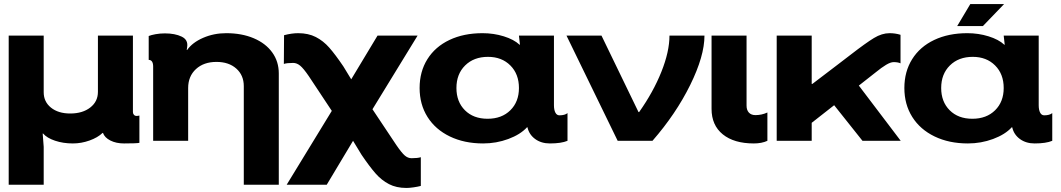

<svg xmlns="http://www.w3.org/2000/svg" viewBox="-20 -696 5244 949"><path d="M23 -520H196V-240Q196 -193 232 -164Q268 -135 327 -135Q388 -135 426 -164.5Q464 -194 464 -242V-520H637V-142Q637 -134 642 -128.5Q647 -123 655 -123Q663 -123 669 -125V10Q656 13 593 13Q554 13 525.5 -1.5Q497 -16 489 -39H487Q463 -16 422.5 -1.5Q382 13 340 13Q292 13 252 -0.5Q212 -14 193 -36H191L196 30V217H23Z M737 0V-367Q737 -383 731.5 -391.5Q726 -400 715 -400V-518Q727 -523 749 -527Q771 -531 795 -531Q845 -531 878 -515Q911 -499 905 -463L903 -449H905Q931 -486 984 -509Q1037 -532 1098 -532Q1175 -532 1234 -507Q1293 -482 1325.5 -437Q1358 -392 1358 -333V217H1185V-270Q1185 -324 1148 -357Q1111 -390 1050 -390Q987 -390 948.5 -354.5Q910 -319 910 -261V0Z M2014 86Q2044 86 2060 81V223Q2045 227 2024 230Q2003 233 1989 233Q1939 233 1902.5 214Q1866 195 1836.5 161.5Q1807 128 1767 69L1725 0L1595 217H1397L1620 -148L1506 -320Q1480 -358 1463.5 -371.5Q1447 -385 1429 -385Q1398 -385 1383 -380L1384 -522Q1422 -532 1454 -532Q1504 -532 1541 -513Q1578 -494 1607.5 -460.5Q1637 -427 1677 -368L1716 -304L1846 -520H2044L1821 -156L1939 21Q1965 59 1980.5 72.5Q1996 86 2014 86Z M2054 -261Q2054 -342 2092.5 -403.5Q2131 -465 2201.5 -498.5Q2272 -532 2365 -532Q2420 -532 2470 -516.5Q2520 -501 2548 -475H2550L2545 -520H2718V-176Q2718 -153 2725 -139.5Q2732 -126 2745 -126Q2772 -126 2785 -137V0Q2754 13 2698 13Q2655 13 2625 -9Q2595 -31 2587 -67H2585Q2552 -31 2492.5 -9Q2433 13 2368 13Q2275 13 2203.5 -21.5Q2132 -56 2093 -118Q2054 -180 2054 -261ZM2390 -109Q2460 -109 2502.5 -151Q2545 -193 2545 -261Q2545 -330 2502.5 -372.5Q2460 -415 2392 -415Q2322 -415 2279 -372.5Q2236 -330 2236 -261Q2236 -193 2278 -151Q2320 -109 2390 -109Z M3136 -142H3139Q3209 -241 3249 -341Q3289 -441 3289 -520H3462Q3462 -419 3391.5 -276Q3321 -133 3205 0H3033L2780 -520H2953Z M3497 -520H3670V-174Q3670 -152 3681.5 -139.5Q3693 -127 3714 -127Q3745 -127 3773 -140V0Q3745 13 3706 13Q3608 13 3552.5 -32Q3497 -77 3497 -158Z M3992 -520V-281H3995L4121 -377L4185 -426Q4260 -484 4299.5 -508Q4339 -532 4377 -532Q4405 -532 4431 -524V-383Q4418 -389 4397 -389Q4382 -389 4359.5 -375.5Q4337 -362 4309 -339L4225 -273L4432 0H4243L4103 -176L3992 -89V0H3819V-520Z M4450 -261Q4450 -342 4488.5 -403.5Q4527 -465 4597.5 -498.5Q4668 -532 4761 -532Q4816 -532 4866 -516.5Q4916 -501 4944 -475H4946L4941 -520H5114V-176Q5114 -153 5121 -139.5Q5128 -126 5141 -126Q5168 -126 5181 -137V0Q5150 13 5094 13Q5051 13 5021 -9Q4991 -31 4983 -67H4981Q4948 -31 4888.5 -9Q4829 13 4764 13Q4671 13 4599.5 -21.5Q4528 -56 4489 -118Q4450 -180 4450 -261ZM4786 -109Q4856 -109 4898.5 -151Q4941 -193 4941 -261Q4941 -330 4898.5 -372.5Q4856 -415 4788 -415Q4718 -415 4675 -372.5Q4632 -330 4632 -261Q4632 -193 4674 -151Q4716 -109 4786 -109ZM4776 -676H4943L4838 -567H4711Z"/></svg>

Font: Non Bureau Extended
Style: Bold
Weight: 700
Width: 7
Designer: Jona Saucedo
Foundry: Non Foundry
Version: Version 1.000; ttfautohint (v1.8.4)